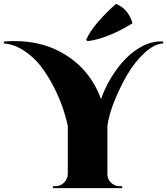

<svg xmlns="http://www.w3.org/2000/svg" viewBox="-104 -974 865 994"><path d="M349 -761 342 -768Q361 -812 407 -864.5Q453 -917 497 -954Q561 -927 582 -854Q532 -821 467 -794Q402 -767 349 -761ZM-84 -749V-759Q97 -774 230.5 -693Q364 -612 419 -461Q439 -518 471.5 -572Q504 -626 546 -669.5Q588 -713 639 -738Q690 -763 741 -759V-749Q695 -747 644.5 -700.5Q594 -654 555 -587.5Q516 -521 487.5 -449Q459 -377 452 -322V-73Q452 -56 460 -42Q468 -28 483 -19Q498 -10 516 -10H528L529 0H170V-10H183Q209 -10 227.5 -28.5Q246 -47 247 -73V-322Q237 -369 219 -421Q201 -473 171 -530.5Q141 -588 105 -634Q69 -680 19 -712.5Q-31 -745 -84 -749Z"/></svg>

Font: Cinzel Decorative Black
Style: Regular
Weight: 900
Designer: Natanael Gama
Version: Version 1.001;PS 001.001;hotconv 1.0.56;makeotf.lib2.0.21325